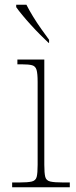

<svg xmlns="http://www.w3.org/2000/svg" viewBox="-20 -786 320 806"><path d="M31 0V-20H61Q97 -20 113.5 -24Q130 -28 134 -43.5Q138 -59 138 -94V-442Q138 -477 133.5 -492.5Q129 -508 115 -512Q101 -516 71 -516H53V-536H166V-94Q166 -59 170 -43.5Q174 -28 191 -24Q208 -20 245 -20H273V0ZM184 -606Q169 -620 149.5 -639.5Q130 -659 110 -681Q90 -703 73.5 -723Q57 -743 48 -756V-766H91Q102 -744 118.5 -717Q135 -690 153.5 -664Q172 -638 186 -619V-606Z"/></svg>

Font: Noto Serif Thai Thin
Style: Regular
Weight: 250
Version: Version 2.001